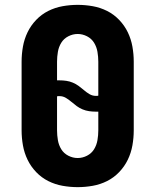

<svg xmlns="http://www.w3.org/2000/svg" viewBox="-20 -763 640 791"><path d="M300 8Q269 8 238 2.5Q207 -3 179 -17Q151 -31 129 -54Q107 -77 93.5 -105Q80 -133 74.5 -164Q69 -195 69 -226V-509Q69 -540 74.5 -571Q80 -602 93.5 -630Q107 -658 129 -681Q151 -704 179 -718Q207 -732 238 -737.5Q269 -743 300 -743Q331 -743 362 -737.5Q393 -732 421 -718Q449 -704 471 -681Q493 -658 506.5 -630Q520 -602 525.5 -571Q531 -540 531 -509V-226Q531 -195 525.5 -164Q520 -133 506.5 -105Q493 -77 471 -54Q449 -31 421 -17Q393 -3 362 2.5Q331 8 300 8ZM375 -368Q378 -368 380.5 -368Q383 -368 385 -369V-509Q385 -529 381.5 -549.5Q378 -570 367.5 -587Q357 -604 338.5 -613.5Q320 -623 300 -623Q280 -623 261.5 -613.5Q243 -604 232.5 -587Q222 -570 218.5 -549.5Q215 -529 215 -509V-432H225Q239 -432 253 -430Q267 -428 280 -422.5Q293 -417 304 -409Q315 -401 326 -391.5Q337 -382 349 -375Q361 -368 375 -368ZM300 -112Q320 -112 338.5 -121.5Q357 -131 367.5 -148Q378 -165 381.5 -185.5Q385 -206 385 -226V-303H375Q361 -303 347 -305Q333 -307 320 -312.5Q307 -318 296 -326Q285 -334 274 -343.5Q263 -353 251 -360Q239 -367 225 -367Q222 -367 219.5 -367Q217 -367 215 -366V-226Q215 -206 218.5 -185.5Q222 -165 232.5 -148Q243 -131 261.5 -121.5Q280 -112 300 -112Z"/></svg>

Font: Iosevka Aile Heavy
Style: Regular
Weight: 900
Designer: Belleve Invis
Foundry: Belleve Invis
Version: Version 31.1.0; ttfautohint (v1.8.4)